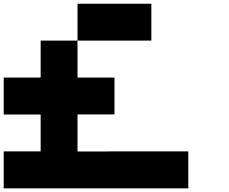

<svg xmlns="http://www.w3.org/2000/svg" viewBox="-20 -820 1240 1040"><path d="M799.8 -799.8V-600.1H399.9V-799.8ZM0 200.2V0H200.2V-199.7H0V-399.9H200.2V-600.1H399.9V-399.9H600.1V-200.2H399.9V0.5H571.3V0H1000V200.2Z"/></svg>

Font: QuinqueFive
Style: Regular
Weight: 400
Monospace: yes
Designer: GGBotNet
Foundry: GGBotNet
Version: 1.1